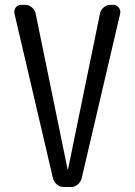

<svg xmlns="http://www.w3.org/2000/svg" viewBox="-20 -750 540 770"><path d="M192.4 -35.2 38.1 -695.3Q35.2 -709 43 -719.7Q50.8 -730.5 65.4 -730.5H81.1Q95.7 -730.5 107.9 -720.2Q120.1 -710 123 -695.3L251 -71.3Q251 -70.3 252 -70.3Q252.9 -70.3 252.9 -71.3L380.9 -695.3Q383.8 -710 395.5 -720.2Q407.2 -730.5 422.9 -730.5H434.6Q447.3 -730.5 456.1 -719.7Q464.8 -709 461.9 -695.3L307.6 -35.2Q303.7 -20.5 292 -10.3Q280.3 0 264.6 0H235.4Q219.7 0 208 -10.3Q196.3 -20.5 192.4 -35.2Z"/></svg>

Font: Rounded-L Mgen+ 2m regular
Style: Regular
Weight: 400
Designer: [Source Han Sans]
Ryoko NISHIZUKA  (kana & ideographs); Paul D. Hunt (Latin, Greek & Cyrillic); Wenlong ZHANG  (bopomofo
Version: Version 1.059.20150602